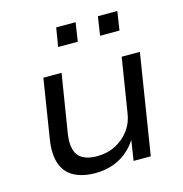

<svg xmlns="http://www.w3.org/2000/svg" viewBox="-106 -801 865 907"><g transform="rotate(-15 327.0 -347.5)"><path d="M250 9Q189 9 147 -13.5Q105 -36 88.5 -83Q72 -130 83 -200L129 -490H218L172 -204Q165 -157 174 -126.5Q183 -96 209.5 -81Q236 -66 279 -66Q329 -66 370 -87Q411 -108 437.5 -144.5Q464 -181 470 -227L512 -490H601L523 0H439L456 -111H462Q428 -53 374.5 -22Q321 9 250 9ZM439 -612 453 -704H548L534 -612ZM234 -612 249 -704H344L330 -612Z"/></g></svg>

Font: Nunito Sans 10pt SemiExpanded
Style: Italic
Weight: 400
Width: 6
Italic angle: -9°
Designer: Vernon Adams
Foundry: Vernon Adams
Version: Version 3.101;gftools[0.9.27]